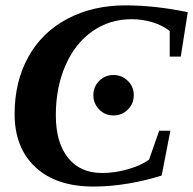

<svg xmlns="http://www.w3.org/2000/svg" viewBox="-20 -682 716 712"><path d="M476.1 -329.1Q476.1 -297.9 454.3 -275.9Q432.6 -253.9 400.9 -253.9Q369.1 -253.9 347.7 -276.1Q326.2 -298.3 326.2 -329.1Q326.2 -360.4 347.9 -382.1Q369.6 -403.8 400.9 -403.8Q431.6 -403.8 453.9 -382.3Q476.1 -360.8 476.1 -329.1ZM327.1 9.8Q188 9.8 111.1 -62.3Q34.2 -134.3 34.2 -259.3Q34.2 -379.4 85 -470.9Q135.7 -562.5 230 -612.3Q324.2 -662.1 445.3 -662.1Q555.7 -662.1 676.3 -636.7L650.4 -472.2H609.4V-566.9Q583 -587.9 545.7 -599.4Q508.3 -610.8 467.3 -610.8Q386.7 -610.8 322.5 -565.9Q258.3 -521 222.7 -439.2Q187 -357.4 187 -254.9Q187 -153.8 231.9 -97.2Q276.9 -40.5 358.4 -40.5Q406.2 -40.5 454.6 -54.4Q502.9 -68.4 532.7 -89.8L570.3 -197.3H611.8L579.6 -31.2Q524.4 -13.2 457.5 -1.7Q390.6 9.8 327.1 9.8Z"/></svg>

Font: Tinos
Style: Bold Italic
Weight: 700
Italic angle: -16.333°
Designer: Steve Matteson
Foundry: Monotype Imaging Inc.
Version: Version 1.23